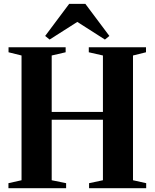

<svg xmlns="http://www.w3.org/2000/svg" viewBox="-20 -992 815 1012"><path d="M93.5 -42V-699.5L25 -716.5V-743H326V-716.5L252.5 -699.5V-402H522.5V-699.5L448 -716.5V-743H749.5V-716.5L681 -699.5V-42L750.5 -26.5V0H449.5V-26.5L522.5 -42V-361H252.5V-42L328.5 -26.5V0H24.5V-26.5ZM241.5 -783.5 218 -802.5 344.5 -971.5H430L556.5 -802.5L533 -783.5L387.5 -876.5Z"/></svg>

Font: Merriweather 120pt
Style: Bold
Weight: 700
Designer: Eben Sorkin
Foundry: Eben Sorkin
Version: Version 2.100